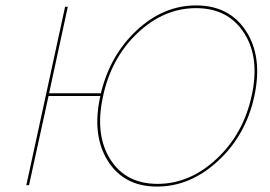

<svg xmlns="http://www.w3.org/2000/svg" viewBox="-20 -683 995 708"><path d="M703 -663Q826 -663 887.5 -568Q949 -473 918 -329Q887 -185 784.5 -90Q682 5 559 5Q437 5 377.5 -90Q318 -185 350 -329H159L87 0H77L220 -658H230L161 -339H352Q386 -480 484.5 -571.5Q583 -663 703 -663ZM908 -330Q939 -470 880 -561.5Q821 -653 703 -653Q584 -653 487 -561Q390 -469 360 -328Q329 -188 386 -96.5Q443 -5 561 -5Q680 -5 779 -97.5Q878 -190 908 -330Z"/></svg>

Font: EauTestInfant Hairline
Style: Italic
Weight: 250
Italic angle: -12°
Designer: Christian Thalmann (Catharsis Fonts)
Version: Version 0.001;PS 000.001;hotconv 1.0.88;makeotf.lib2.5.64775